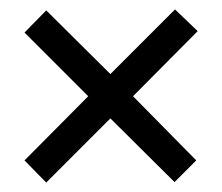

<svg xmlns="http://www.w3.org/2000/svg" viewBox="-20 -557 470 407"><path d="M399 -491 262 -353 396 -217 350 -171 214 -306 78 -170 32 -217 167 -353 32 -488 78 -535 214 -400 351 -537Z"/></svg>

Font: Noto Sans UI Cond
Style: Regular
Weight: 400
Width: 3
Designer: Monotype Design Team
Foundry: Monotype Imaging Inc.
Version: Version 1.001